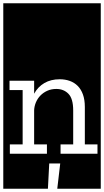

<svg xmlns="http://www.w3.org/2000/svg" viewBox="-32 -937 634 1170"><path d="M335 59H268L260 213H317ZM562 0V-57H485V-285Q485 -329 473.5 -361Q462 -393 441.5 -413.5Q421 -434 393 -444Q365 -454 332 -454Q278 -454 238.5 -431Q199 -408 176 -366V-445H26V-388H106V-57H28V0H254V-57H176V-265Q177 -290 187 -313.5Q197 -337 214.5 -355Q232 -373 256.5 -384Q281 -395 311 -395Q356 -395 385 -365.5Q414 -336 414 -264V-57H337V0ZM-12 -917H582V213H-12Z"/></svg>

Font: Zilla Slab Regular Highlight
Style: Regular
Weight: 410
Designer: Typotheque Type Foundry
Foundry: Typotheque type foundry
Version: Version 1.0; 2017